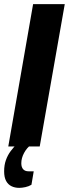

<svg xmlns="http://www.w3.org/2000/svg" viewBox="-39 -708 333 928"><path d="M1 0 121 -688H274L153 0ZM54 200Q33 200 16.5 192Q0 184 -9.5 166.5Q-19 149 -19 120Q-19 90 -10.5 66Q-2 42 12.5 22.5Q27 3 43 -12H112L111 -8Q91 6 77.5 31Q64 56 64 81Q64 100 73 110Q82 120 99 120H124L113 185Q100 193 83.5 196.5Q67 200 54 200Z"/></svg>

Font: Archivo ExtraCondensed ExtraBold
Style: Italic
Weight: 800
Width: 2
Italic angle: -10°
Designer: Hector Gatti
Foundry: Omnibus-Type
Version: Version 2.001